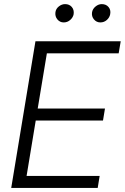

<svg xmlns="http://www.w3.org/2000/svg" viewBox="-20 -932 619 952"><path d="M35.6 0 155.8 -727.5H578.6L568.4 -667.5H212.4L167 -394H500.5L490.7 -334.5H157.2L111.8 -59.6H474.1L464.4 0ZM295.9 -820.8Q276.9 -820.8 264.4 -835.9Q252 -851.1 254.9 -871.6Q257.3 -888.7 271.7 -900.1Q286.1 -911.6 302.7 -911.6Q323.7 -911.6 335.9 -897.5Q348.1 -883.3 345.2 -861.8Q342.3 -845.7 328.4 -833.3Q314.5 -820.8 295.9 -820.8ZM477.5 -820.8Q458.5 -820.8 445.8 -835.9Q433.1 -851.1 436.5 -871.6Q439.5 -888.2 453.9 -899.9Q468.3 -911.6 484.4 -911.6Q505.9 -911.6 518.1 -897.2Q530.3 -882.8 526.4 -861.8Q523.4 -845.2 509.8 -833Q496.1 -820.8 477.5 -820.8Z"/></svg>

Font: Inter Tight Light
Style: Italic
Weight: 300
Italic angle: -9.39999°
Designer: Rasmus Andersson
Foundry: rsms
Version: Version 3.004